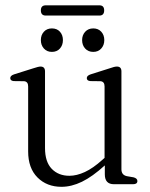

<svg xmlns="http://www.w3.org/2000/svg" viewBox="-20 -710 577 740"><path d="M88.5 -126.5V-377Q88.5 -395.5 73 -397L32.5 -397.5Q19.5 -399 19.5 -409Q19.5 -418.5 34.5 -423.5L107.5 -446.5Q128.5 -453.5 136 -453.5Q153.5 -453.5 153.5 -435V-139.5Q153.5 -86 179.5 -59.2Q205.5 -32.5 247.5 -32.5Q275.5 -32.5 307 -47Q338.5 -61.5 374.5 -94L383 -101.5V-377Q383 -395.5 367.5 -397L327.5 -397.5Q314.5 -399 314.5 -409Q314.5 -418.5 329.5 -423.5L402 -446.5Q412 -450 418.8 -451.8Q425.5 -453.5 430.5 -453.5Q448 -453.5 448 -435V-57.5Q448 -35.5 469 -31L495 -26.5Q509.5 -22.5 509.5 -12.5Q509.5 0 493 0H419Q384 0 384 -38V-72.5Q336 -29 295.8 -9.5Q255.5 10 217 10Q160.5 10 124.5 -26Q88.5 -62 88.5 -126.5ZM180 -510Q161 -510 149.2 -523Q137.5 -536 137.5 -555.5Q137.5 -575 149.2 -587.8Q161 -600.5 180 -600.5Q199.5 -600.5 211 -587.8Q222.5 -575 222.5 -555.5Q222.5 -536 211 -523Q199.5 -510 180 -510ZM339.5 -510Q320 -510 308.2 -523Q296.5 -536 296.5 -555.5Q296.5 -574.5 308.2 -587.5Q320 -600.5 339.5 -600.5Q358.5 -600.5 370.2 -587.8Q382 -575 382 -555.5Q382 -536 370.2 -523Q358.5 -510 339.5 -510ZM137.5 -670Q137.5 -689.5 156.5 -689.5H363Q381.5 -689.5 381.5 -670Q381.5 -650 363 -650H156.5Q137.5 -650 137.5 -670Z"/></svg>

Font: Fraunces 72pt S050 Light
Style: Regular
Weight: 300
Version: Version 1.000; ttfautohint (v1.8.3)